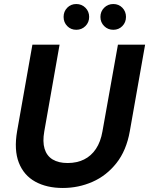

<svg xmlns="http://www.w3.org/2000/svg" viewBox="-20 -922 741 954"><path d="M292 12Q212 12 155 -19.5Q98 -51 73.5 -114Q49 -177 65 -270L141 -700H276L200 -269Q191 -218 201.5 -183Q212 -148 241 -130Q270 -112 316 -112Q362 -112 397.5 -129.5Q433 -147 456.5 -182Q480 -217 489 -269L566 -700H701L625 -270Q608 -174 558.5 -111.5Q509 -49 439.5 -18.5Q370 12 292 12ZM359 -774Q332 -774 314 -792.5Q296 -811 296 -838Q296 -865 314 -883.5Q332 -902 359 -902Q386 -902 404.5 -883.5Q423 -865 423 -838Q423 -811 404.5 -792.5Q386 -774 359 -774ZM543 -774Q516 -774 497.5 -792.5Q479 -811 479 -838Q479 -865 497.5 -883.5Q516 -902 543 -902Q570 -902 588 -883.5Q606 -865 606 -838Q606 -811 588 -792.5Q570 -774 543 -774Z"/></svg>

Font: DM Sans 11pt
Style: Bold Italic
Weight: 700
Italic angle: -10°
Version: Version 4.004;gftools[0.9.30]